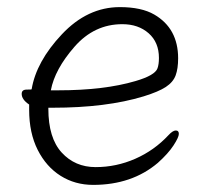

<svg xmlns="http://www.w3.org/2000/svg" viewBox="-20 -504 578 540"><path d="M116 -201V-198Q116 -116 153.5 -75Q191 -34 249 -34Q307 -34 360.5 -57.5Q414 -81 454 -124Q466 -137 474.5 -137Q483 -137 483 -127.5Q483 -118 468 -95Q453 -72 424 -46Q351 16 242 16Q191 16 150.5 -9.5Q110 -35 86 -82.5Q62 -130 62 -195V-210Q41 -224 41 -240Q41 -252 55 -252Q69 -252 69 -253Q82 -331 154 -407.5Q226 -484 317 -484Q378 -484 414 -463Q481 -424 481 -340Q481 -311 474 -292Q467 -273 446.5 -259.5Q426 -246 384 -233Q279 -201 128 -201ZM144 -250Q273 -250 361 -276Q416 -292 423 -312Q427 -323 427 -341Q427 -385 398 -410.5Q369 -436 324 -436Q245 -436 189.5 -372.5Q134 -309 123 -250Z"/></svg>

Font: LXGW WenKai Lite Light
Style: Regular
Weight: 300
Designer: LXGW / Fontworks Inc.
Foundry: LXGW / Fontworks Inc.
Version: Version 1.511; March 25, 2025